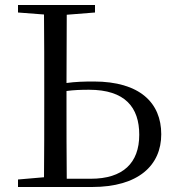

<svg xmlns="http://www.w3.org/2000/svg" viewBox="-20 -748 690 768"><path d="M52 0H348C534 0 625 -87 625 -211C625 -336 540 -422 355 -422C317 -422 281 -421 246 -416L247 -689L360 -698V-728H52V-698L156 -690C157 -591 157 -492 157 -391V-337C157 -237 157 -137 156 -39L52 -30ZM246 -384C275 -388 304 -389 336 -389C481 -389 537 -318 537 -209C537 -96 472 -33 343 -33H247C246 -133 246 -234 246 -337Z"/></svg>

Font: Noto Serif CJK TC
Style: Regular
Weight: 400
Designer: Ryoko NISHIZUKA 西塚涼子 (kana & ideographs); Frank Grießhammer (Latin, Greek & Cyrillic); Wenlong ZHANG 张文龙 (bopomofo); San
Foundry: Adobe
Version: Version 2.001;hotconv 1.1.0;makeotfexe 2.6.0